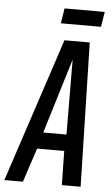

<svg xmlns="http://www.w3.org/2000/svg" viewBox="-90 -900 546 938"><g transform="rotate(5 182.5 -430.5)"><path d="M-32 0 201 -706H325L342 0H250L247 -167H114L59 0ZM137 -248H251L249 -615ZM176 -787 188 -861H385L373 -787Z"/></g></svg>

Font: Georama Condensed Medium
Style: Italic
Weight: 500
Width: 3
Italic angle: -9°
Designer: Jean-Baptiste Levee
Foundry: Production Type
Version: Version 1.000